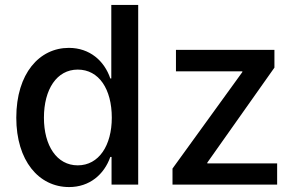

<svg xmlns="http://www.w3.org/2000/svg" viewBox="-20 -748 1204 778"><path d="M260 10C343 10 402 -41 427 -112H432V0H540V-728H431V-430H427C403 -501 344 -554 259 -554C140 -554 46 -451 46 -271C46 -97 137 10 260 10ZM158 -271C158 -386 210 -466 295 -466C381 -466 433 -387 433 -271C433 -159 381 -78 295 -78C210 -78 158 -158 158 -271ZM679 0H1103V-86H820V-89L1092 -474V-546H693V-459H962V-456L679 -65Z"/></svg>

Font: Wafeq Medium
Style: Regular
Weight: 500
Designer: Rasmus Andersson & Azza Alameddine
Foundry: Google & TypeTogether
Version: Version 3.000;January 28, 2025;FontCreator 15.0.0.3014 64-bi